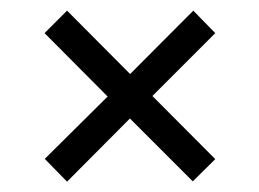

<svg xmlns="http://www.w3.org/2000/svg" viewBox="-20 -437 497 368"><path d="M108.5 -88.8 65.8 -132.5 186.3 -252 65.4 -373.5 108.5 -416.6 229.4 -295.1 350.5 -416.6 392.6 -373.5 272.1 -253 392.6 -132 349.5 -89.4 229 -209.9Z"/></svg>

Font: Saira Thin SemiCondensed
Style: Regular
Weight: 100
Width: 4
Version: Version 1.101